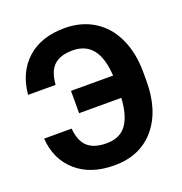

<svg xmlns="http://www.w3.org/2000/svg" viewBox="-131 -836 912 960"><g transform="rotate(-20 325.0 -356.0)"><path d="M177.2 -236.3Q183.6 -167.5 217.8 -137.5Q252 -107.4 316.9 -107.4Q388.7 -107.4 423.3 -155Q458 -202.6 463.4 -295.9H238.8V-414.6H462.9Q457 -509.8 420.2 -555.9Q383.3 -602.1 314.9 -602.1Q248.5 -602.1 215.3 -570.6Q182.1 -539.1 176.8 -469.2H30.3Q41 -585.9 115.5 -653.3Q189.9 -720.7 314.9 -720.7Q403.8 -720.7 470.9 -679Q538.1 -637.2 574.2 -559.3Q610.4 -481.4 610.4 -377.9V-331.5Q610.4 -174.3 532 -82.3Q453.6 9.8 316.9 9.8Q190.9 9.8 115 -56.9Q39.1 -123.5 30.8 -236.3Z"/></g></svg>

Font: Roboto-o
Style: o-Bold
Weight: 700
Designer: Google
Version: Version 2.134; 2016; ttfautohint (v1.6)